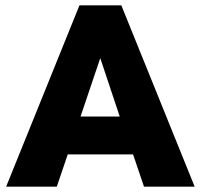

<svg xmlns="http://www.w3.org/2000/svg" viewBox="-20 -700 753 720"><path d="M3 0 278 -680H435L710 0H520L479 -121H234L193 0ZM282 -263H429L356 -482Z"/></svg>

Font: Teachers ExtraBold
Style: Regular
Weight: 800
Designer: Alfredo Marco Pradil, Chank Diesel
Version: Version 1.001